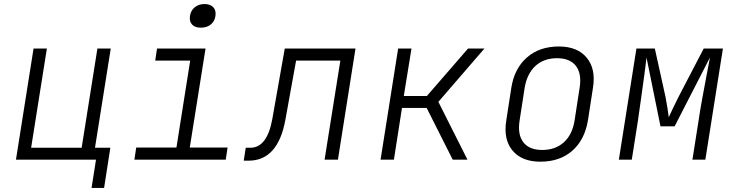

<svg xmlns="http://www.w3.org/2000/svg" viewBox="-20 -790 3640 950"><path d="M433 140 455 0H59L146 -550H212L134 -59H384L462 -550H528L450 -59H526L495 140Z M645 0 654 -60H853L921 -490H748L757 -550H997L919 -60H1106L1097 0ZM974 -653Q945 -653 930.5 -668.5Q916 -684 920 -711Q924 -738 943.5 -754Q963 -770 992 -770Q1021 -770 1035.5 -754Q1050 -738 1046 -711Q1042 -684 1022.5 -668.5Q1003 -653 974 -653Z M1186 5 1196 -59H1219Q1301 -59 1327 -199L1389 -550H1739L1652 0H1586L1664 -490H1445L1392 -197Q1355 5 1210 5Z M1863 0 1950 -550H2016L1978 -315H2092L2296 -550H2377L2149 -286L2293 0H2220L2091 -256H1969L1929 0Z M2654 10Q2562 10 2516 -45Q2470 -100 2485 -194L2510 -356Q2525 -451 2587 -505.5Q2649 -560 2745 -560Q2837 -560 2883 -504.5Q2929 -449 2914 -356L2889 -194Q2873 -98 2811.5 -44Q2750 10 2654 10ZM2663 -48Q2728 -48 2770 -86Q2812 -124 2823 -194L2848 -356Q2859 -426 2829.5 -464Q2800 -502 2736 -502Q2671 -502 2629.5 -464Q2588 -426 2576 -356L2551 -194Q2540 -124 2569.5 -86Q2599 -48 2663 -48Z M3042 0 3129 -550H3220L3273 -310Q3278 -284 3282.5 -255.5Q3287 -227 3289 -210Q3297 -227 3310 -255Q3323 -283 3337 -310L3462 -550H3557L3470 0H3406L3436 -190Q3444 -245 3455 -304.5Q3466 -364 3476 -417Q3486 -470 3493 -506L3318 -165H3248L3179 -505Q3175 -471 3168 -418.5Q3161 -366 3152.5 -306.5Q3144 -247 3136 -190L3106 0Z"/></svg>

Font: JetBrains Mono NL ExtraLight
Style: Italic
Weight: 200
Italic angle: -9°
Monospace: yes
Designer: Philipp Nurullin, Konstantin Bulenkov
Foundry: JetBrains
Version: Version 2.305; ttfautohint (v1.8.4.7-5d5b)